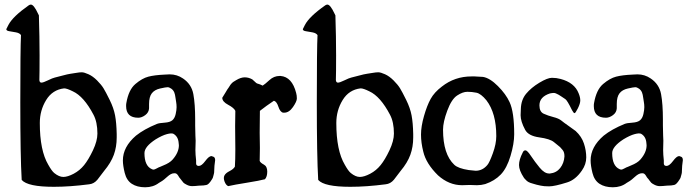

<svg xmlns="http://www.w3.org/2000/svg" viewBox="-20 -792 2934 817"><path d="M102.5 -769.5Q107.4 -772.5 111.3 -772.5Q124 -772.5 141.6 -734.4Q144.5 -728.5 145.5 -726.6Q148.4 -632.8 148.4 -556.2Q148.4 -479.5 147.5 -451.2Q148.4 -440.4 156.2 -440.4Q164.1 -440.4 184.1 -450.2Q204.1 -460 212.9 -461.9Q221.7 -463.9 245.1 -470.2Q268.6 -476.6 279.3 -478Q290 -479.5 304.2 -481.9Q318.4 -484.4 328.1 -484.4Q337.9 -484.4 356.4 -476.1Q375 -467.8 393.1 -449.7Q411.1 -431.6 420.4 -416.5Q429.7 -401.4 446.8 -366.7Q463.9 -332 469.7 -300.8Q475.6 -269.5 476.6 -221.7V-207Q476.6 -167 464.4 -133.3Q452.1 -99.6 422.9 -64.5Q417 -57.6 408.7 -45.9Q400.4 -34.2 394.5 -27.3Q379.9 -9.8 359.4 -7.8Q277.3 2.9 209 2.9Q97.7 2.9 72.3 -26.4Q66.4 -127 66.4 -356.4Q66.4 -585.9 69.3 -642.6Q63.5 -651.4 47.9 -654.3Q32.2 -657.2 19.5 -659.2Q6.8 -661.1 6.8 -668Q6.8 -668.9 15.6 -685.5Q34.2 -721.7 102.5 -769.5ZM252.9 -416Q203.1 -410.2 176.3 -366.2Q149.4 -322.3 149.4 -268.6Q149.4 -151.4 185.5 -90.8Q200.2 -64.5 210.9 -55.7Q231.4 -39.1 249.5 -39.1Q267.6 -39.1 293.5 -52.7Q319.3 -66.4 337.9 -89.4Q356.4 -112.3 375.5 -152.3Q394.5 -192.4 394.5 -223.6Q394.5 -272.5 377.9 -303.7Q336.9 -381.8 290 -403.3Q264.6 -416 252.9 -416Z M845.7 -2.9 826.2 -2Q808.6 0 797.4 0Q786.1 0 775.4 -5.4Q764.6 -10.7 760.7 -14.6Q756.8 -18.6 752.9 -24.4Q749 -30.3 745.6 -33.7Q742.2 -37.1 739.3 -43Q732.4 -54.7 724.6 -54.7H720.7Q708 -54.7 691.9 -40Q675.8 -25.4 669.9 -22Q664.1 -18.6 656.2 -13.7Q631.8 4.9 597.7 4.9Q563.5 4.9 541 -9.8Q518.6 -24.4 510.7 -56.2Q502.9 -87.9 502.9 -109.4Q502.9 -167 558.6 -214.8Q592.8 -242.2 647.5 -264.6Q657.2 -268.6 680.2 -270Q703.1 -271.5 713.4 -280.3Q723.6 -289.1 727.5 -306.6Q731.4 -324.2 731.4 -335.9Q731.4 -347.7 729.5 -358.4Q727.5 -369.1 726.6 -377Q725.6 -384.8 724.6 -388.7Q723.6 -392.6 721.7 -398.4Q717.8 -408.2 709 -414.6Q700.2 -420.9 692.9 -420.9Q685.5 -420.9 661.6 -415.5Q637.7 -410.2 626 -395Q614.3 -379.9 614.3 -349.6V-331.1Q613.3 -313.5 598.1 -302.2Q583 -291 568.4 -291Q516.6 -291 516.6 -340.8Q516.6 -349.6 517.6 -353.5Q527.3 -410.2 556.2 -434.6Q585 -459 611.3 -465.8Q637.7 -472.7 681.6 -474.6L702.1 -475.6Q733.4 -475.6 758.8 -458Q794.9 -433.6 802.7 -391.6Q810.5 -349.6 810.5 -283.2V-257.8L811.5 -214.8L812.5 -193.4L811.5 -153.3Q811.5 -134.8 814.5 -109.4V-96.7Q814.5 -85.9 826.2 -85.9Q837.9 -85.9 853.5 -106.9Q869.1 -127.9 879.9 -127.9Q880.9 -127.9 888.2 -125Q895.5 -122.1 895.5 -110.4L892.6 -86.9L891.6 -67.4Q891.6 -56.6 890.1 -52.2Q888.7 -47.9 887.7 -43Q886.7 -38.1 885.3 -34.7Q883.8 -31.2 880.9 -27.3Q868.2 -6.8 858.4 -4.9Q848.6 -2.9 845.7 -2.9ZM741.2 -173.8 740.2 -183.6Q738.3 -210.9 717.8 -222.7Q710 -226.6 689.9 -221.2Q669.9 -215.8 642.6 -199.2Q594.7 -168 594.7 -140.6Q594.7 -85.9 626 -72.3Q629.9 -70.3 633.8 -70.3Q637.7 -70.3 647.5 -75.7Q657.2 -81.1 661.1 -82L674.8 -87.9Q702.1 -98.6 714.8 -113.3Q741.2 -143.6 741.2 -173.8Z M1085.9 -162.1 1085 -107.4Q1087.9 -99.6 1102.5 -91.8Q1117.2 -84 1117.2 -62Q1117.2 -40 1107.4 -29.3Q1085.9 -23.4 1031.2 -14.6Q976.6 -5.9 951.2 0Q941.4 -3.9 935.5 -19.5Q929.7 -35.2 935.1 -45.4Q940.4 -55.7 957 -64Q973.6 -72.3 979.5 -83Q981.4 -111.3 981.4 -156.2L980.5 -254.9Q980.5 -294.9 981.4 -320.3Q975.6 -333 950.7 -346.2Q925.8 -359.4 925.8 -376Q930.7 -382.8 939.9 -398.9Q949.2 -415 952.1 -418L960.9 -431.6Q967.8 -440.4 972.7 -443.4L985.4 -451.2Q1004.9 -462.9 1021.5 -462.9Q1038.1 -462.9 1053.7 -454.1Q1067.4 -441.4 1070.3 -439Q1073.2 -436.5 1079.6 -435.1Q1085.9 -433.6 1097.7 -427.7Q1107.4 -433.6 1126.5 -451.2Q1145.5 -468.8 1169.9 -468.8H1173.8Q1222.7 -464.8 1240.2 -396.5Q1243.2 -385.7 1243.2 -373Q1243.2 -360.4 1226.6 -336.4Q1210 -312.5 1189.5 -312.5H1184.6Q1171.9 -315.4 1164.6 -337.9Q1157.2 -360.4 1145.5 -363.3Q1113.3 -341.8 1085.9 -320.3Q1085 -273.4 1085 -226.6Z M1364.3 -769.5Q1369.1 -772.5 1373 -772.5Q1385.7 -772.5 1403.3 -734.4Q1406.2 -728.5 1407.2 -726.6Q1410.2 -632.8 1410.2 -556.2Q1410.2 -479.5 1409.2 -451.2Q1410.2 -440.4 1418 -440.4Q1425.8 -440.4 1445.8 -450.2Q1465.8 -460 1474.6 -461.9Q1483.4 -463.9 1506.8 -470.2Q1530.3 -476.6 1541 -478Q1551.8 -479.5 1565.9 -481.9Q1580.1 -484.4 1589.8 -484.4Q1599.6 -484.4 1618.2 -476.1Q1636.7 -467.8 1654.8 -449.7Q1672.9 -431.6 1682.1 -416.5Q1691.4 -401.4 1708.5 -366.7Q1725.6 -332 1731.4 -300.8Q1737.3 -269.5 1738.3 -221.7V-207Q1738.3 -167 1726.1 -133.3Q1713.9 -99.6 1684.6 -64.5Q1678.7 -57.6 1670.4 -45.9Q1662.1 -34.2 1656.2 -27.3Q1641.6 -9.8 1621.1 -7.8Q1539.1 2.9 1470.7 2.9Q1359.4 2.9 1334 -26.4Q1328.1 -127 1328.1 -356.4Q1328.1 -585.9 1331.1 -642.6Q1325.2 -651.4 1309.6 -654.3Q1293.9 -657.2 1281.2 -659.2Q1268.6 -661.1 1268.6 -668Q1268.6 -668.9 1277.3 -685.5Q1295.9 -721.7 1364.3 -769.5ZM1514.6 -416Q1464.8 -410.2 1438 -366.2Q1411.1 -322.3 1411.1 -268.6Q1411.1 -151.4 1447.3 -90.8Q1461.9 -64.5 1472.7 -55.7Q1493.2 -39.1 1511.2 -39.1Q1529.3 -39.1 1555.2 -52.7Q1581.1 -66.4 1599.6 -89.4Q1618.2 -112.3 1637.2 -152.3Q1656.2 -192.4 1656.2 -223.6Q1656.2 -272.5 1639.6 -303.7Q1598.6 -381.8 1551.8 -403.3Q1526.4 -416 1514.6 -416Z M2009.8 -3.9 1978.5 -4.9Q1965.8 -3.9 1946.3 -3.9Q1890.6 -3.9 1843.8 -45.9Q1793 -95.7 1781.2 -146.5Q1771.5 -184.6 1771.5 -219.2Q1771.5 -253.9 1784.2 -298.3Q1796.9 -342.8 1812.5 -371.1Q1828.1 -399.4 1860.4 -423.8Q1915 -466.8 1986.3 -466.8H2000Q2025.4 -465.8 2035.2 -464.8Q2064.5 -460 2098.6 -425.8Q2132.8 -391.6 2148.4 -357.4Q2168 -315.4 2168 -220.7Q2168 -180.7 2152.3 -128.4Q2136.7 -76.2 2110.8 -49.3Q2085 -22.5 2044.9 -8.8Q2027.3 -3.9 2009.8 -3.9ZM1974.6 -68.4 2003.9 -65.4Q2033.2 -65.4 2053.7 -89.8Q2062.5 -99.6 2077.1 -139.6Q2091.8 -179.7 2091.8 -212.9Q2091.8 -310.5 2049.8 -365.2Q2026.4 -393.6 2007.3 -397.5Q1988.3 -401.4 1968.8 -401.4Q1949.2 -401.4 1925.3 -385.7Q1901.4 -370.1 1883.3 -321.3Q1865.2 -272.5 1865.2 -240.2Q1865.2 -135.7 1913.1 -90.8Q1929.7 -75.2 1974.6 -68.4Z M2204.1 -142.6Q2208 -152.3 2215.8 -152.3Q2223.6 -152.3 2239.7 -127.9Q2255.9 -103.5 2276.4 -78.6Q2296.9 -53.7 2316.4 -53.7H2320.3Q2347.7 -56.6 2363.8 -77.1Q2379.9 -97.7 2381.8 -126V-127.9Q2381.8 -144.5 2374 -153.8Q2366.2 -163.1 2363.3 -166Q2360.4 -168.9 2349.6 -177.2Q2338.9 -185.5 2336.9 -187.5Q2320.3 -201.2 2274.4 -207.5Q2228.5 -213.9 2214.8 -239.3Q2195.3 -275.4 2195.3 -301.8Q2195.3 -305.7 2195.8 -314Q2196.3 -322.3 2196.3 -328.1Q2197.3 -367.2 2218.8 -393.1Q2240.2 -418.9 2274.9 -439.9Q2309.6 -460.9 2328.6 -460.9Q2347.7 -460.9 2365.2 -456.1Q2424.8 -440.4 2442.4 -394.5Q2449.2 -377.9 2449.2 -364.7Q2449.2 -351.6 2439 -331.1Q2428.7 -310.5 2424.8 -310.5Q2420.9 -310.5 2414.1 -323.2Q2393.6 -365.2 2385.7 -370.1Q2377.9 -375 2369.6 -380.9Q2361.3 -386.7 2357.4 -388.7Q2343.8 -396.5 2336.9 -396.5Q2330.1 -396.5 2320.3 -394.5Q2275.4 -379.9 2275.4 -343.8Q2275.4 -316.4 2293.5 -308.1Q2311.5 -299.8 2334.5 -293.9Q2357.4 -288.1 2368.2 -279.3Q2378.9 -270.5 2399.9 -255.9Q2420.9 -241.2 2429.7 -234.4Q2455.1 -210.9 2464.8 -181.2Q2474.6 -151.4 2474.6 -122.1Q2474.6 -92.8 2456.1 -66.4Q2428.7 -26.4 2392.6 -15.6Q2339.8 1 2316.9 1Q2293.9 1 2281.2 -2L2263.7 -5.9Q2256.8 -7.8 2255.4 -8.3Q2253.9 -8.8 2248.5 -10.3Q2243.2 -11.7 2237.3 -13.7Q2231.4 -15.6 2229.5 -17.1Q2227.5 -18.6 2224.1 -20.5Q2220.7 -22.5 2218.8 -25.4Q2212.9 -30.3 2209 -36.1Q2188.5 -67.4 2188.5 -89.8Q2188.5 -112.3 2204.1 -142.6Z M2835.9 -2.9 2816.4 -2Q2798.8 0 2787.6 0Q2776.4 0 2765.6 -5.4Q2754.9 -10.7 2751 -14.6Q2747.1 -18.6 2743.2 -24.4Q2739.3 -30.3 2735.8 -33.7Q2732.4 -37.1 2729.5 -43Q2722.7 -54.7 2714.8 -54.7H2710.9Q2698.2 -54.7 2682.1 -40Q2666 -25.4 2660.2 -22Q2654.3 -18.6 2646.5 -13.7Q2622.1 4.9 2587.9 4.9Q2553.7 4.9 2531.2 -9.8Q2508.8 -24.4 2501 -56.2Q2493.2 -87.9 2493.2 -109.4Q2493.2 -167 2548.8 -214.8Q2583 -242.2 2637.7 -264.6Q2647.5 -268.6 2670.4 -270Q2693.4 -271.5 2703.6 -280.3Q2713.9 -289.1 2717.8 -306.6Q2721.7 -324.2 2721.7 -335.9Q2721.7 -347.7 2719.7 -358.4Q2717.8 -369.1 2716.8 -377Q2715.8 -384.8 2714.8 -388.7Q2713.9 -392.6 2711.9 -398.4Q2708 -408.2 2699.2 -414.6Q2690.4 -420.9 2683.1 -420.9Q2675.8 -420.9 2651.9 -415.5Q2627.9 -410.2 2616.2 -395Q2604.5 -379.9 2604.5 -349.6V-331.1Q2603.5 -313.5 2588.4 -302.2Q2573.2 -291 2558.6 -291Q2506.8 -291 2506.8 -340.8Q2506.8 -349.6 2507.8 -353.5Q2517.6 -410.2 2546.4 -434.6Q2575.2 -459 2601.6 -465.8Q2627.9 -472.7 2671.9 -474.6L2692.4 -475.6Q2723.6 -475.6 2749 -458Q2785.2 -433.6 2793 -391.6Q2800.8 -349.6 2800.8 -283.2V-257.8L2801.8 -214.8L2802.7 -193.4L2801.8 -153.3Q2801.8 -134.8 2804.7 -109.4V-96.7Q2804.7 -85.9 2816.4 -85.9Q2828.1 -85.9 2843.8 -106.9Q2859.4 -127.9 2870.1 -127.9Q2871.1 -127.9 2878.4 -125Q2885.7 -122.1 2885.7 -110.4L2882.8 -86.9L2881.8 -67.4Q2881.8 -56.6 2880.4 -52.2Q2878.9 -47.9 2877.9 -43Q2877 -38.1 2875.5 -34.7Q2874 -31.2 2871.1 -27.3Q2858.4 -6.8 2848.6 -4.9Q2838.9 -2.9 2835.9 -2.9ZM2731.4 -173.8 2730.5 -183.6Q2728.5 -210.9 2708 -222.7Q2700.2 -226.6 2680.2 -221.2Q2660.2 -215.8 2632.8 -199.2Q2585 -168 2585 -140.6Q2585 -85.9 2616.2 -72.3Q2620.1 -70.3 2624 -70.3Q2627.9 -70.3 2637.7 -75.7Q2647.5 -81.1 2651.4 -82L2665 -87.9Q2692.4 -98.6 2705.1 -113.3Q2731.4 -143.6 2731.4 -173.8Z"/></svg>

Font: Essays1743
Style: Medium
Weight: 500
Designer: Based on the typeface in a 1743 English translation of the essays of Montaigne.  PostScript/TrueType font designed by Jo
Version: Version 002.100